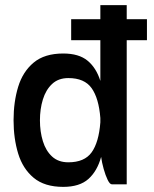

<svg xmlns="http://www.w3.org/2000/svg" viewBox="-20 -720 603 750"><path d="M258 -645H372V-700H475V-645H554V-563H475V0H417Q409 0 400.5 -17.5Q392 -35 385 -60Q378 -85 375 -107Q360 -52 325.5 -21Q291 10 227 10Q154 10 111.5 -25.5Q69 -61 51 -120Q33 -179 33 -250V-251Q33 -322 51 -381Q69 -440 111.5 -475.5Q154 -511 227 -511Q288 -511 322 -483Q356 -455 372 -404V-563H258ZM247 -415Q208 -415 183.5 -392Q159 -369 147.5 -331.5Q136 -294 136 -250Q136 -206 147.5 -168.5Q159 -131 183.5 -108.5Q208 -86 247 -86Q310 -86 338 -125Q366 -164 372 -242V-259Q366 -336 338 -375.5Q310 -415 247 -415Z"/></svg>

Font: Haskoy SemiBold
Style: Regular
Weight: 600
Designer: Ertekin Erdin
Foundry: Ertekin Erdin
Version: Version 1.500; ttfautohint (v1.8.3)